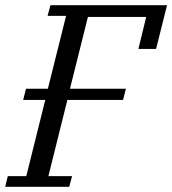

<svg xmlns="http://www.w3.org/2000/svg" viewBox="-41 -718 662 738"><path d="M-11 -41H60L133 -334H48L59 -377H143L213 -657H142L153 -698H601L559 -530H491L521 -653H297L228 -377H443L432 -334H218L145 -41H236L225 0H-21Z"/></svg>

Font: IBM Plex Serif
Style: Italic
Weight: 400
Italic angle: -14°
Designer: Mike Abbink, Paul van der Laan, Pieter van Rosmalen
Foundry: Bold Monday
Version: Version 3.001